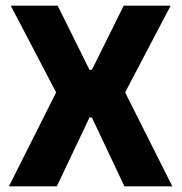

<svg xmlns="http://www.w3.org/2000/svg" viewBox="-20 -659 642 679"><path d="M181 0H11.5L187 -349V-316L18 -639H184L296.5 -412H305L417.5 -639H583.5L414 -316V-349L589.5 0H420L305 -243.5H296.5Z"/></svg>

Font: Anek Malayalam Medium
Style: Bold
Weight: 700
Version: Version 1.003